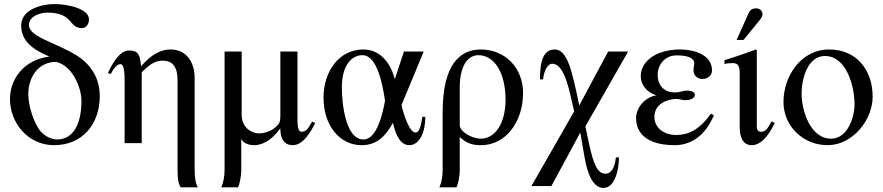

<svg xmlns="http://www.w3.org/2000/svg" viewBox="-20 -703 4338 943"><path d="M221 -425C98 -409 29 -316 29 -216C29 -102 115 10 246 10C384 10 470 -93 470 -231C470 -320 426 -388 353 -433C251 -495 122 -522 122 -580C122 -625 181 -641 212 -641C342 -641 316 -565 382 -565C408 -565 417 -591 417 -608C417 -660 313 -683 248 -683C181 -683 84 -655 84 -578C84 -505 136 -461 221 -426ZM380 -208C380 -89 337 -18 260 -18C231 -18 192 -37 171 -69C136 -123 119 -196 119 -241C119 -319 164 -399 255 -399C335 -382 380 -273 380 -208Z M952 217C941 199 936 171 936 132V-319C936 -400 894 -460 818 -460C772 -460 726 -438 674 -379H673C667 -436 659 -455 613 -455C570 -455 535 -398 510 -345L524 -339C533 -358 551 -388 572 -388C580 -388 592 -379 592 -313V0H676V-348C720 -392 746 -405 779 -405C829 -405 852 -374 852 -308V131C852 186 859 202 867 217Z M1513 -106C1491 -65 1480 -56 1461 -56C1450 -56 1441 -67 1441 -113V-450H1357V-136C1357 -102 1351 -94 1334 -79C1309 -56 1274 -48 1253 -48C1212 -48 1167 -80 1167 -138V-450H1083V132C1083 166 1076 196 1067 217H1149C1156 202 1165 167 1165 131V-18H1167C1177 2 1203 10 1230 10C1259 10 1310 -6 1355 -71H1357C1357 -27 1372 10 1418 10C1468 10 1505 -52 1528 -99Z M2054 -129C2047 -72 2035 -52 2021 -52C1991 -52 1962 -141 1952 -187L2061 -450H1964L1919 -314C1901 -386 1852 -460 1765 -460C1643 -460 1569 -350 1569 -223C1569 -87 1648 10 1756 10C1834 10 1875 -37 1910 -100C1924 -35 1949 10 1990 10C2040 10 2069 -53 2069 -129ZM1871 -208C1861 -155 1834 -18 1765 -18C1676 -18 1659 -199 1659 -273C1659 -387 1710 -432 1760 -432C1834 -432 1860 -282 1871 -208Z M2154 132C2154 166 2148 196 2138 217H2222C2229 203 2238 167 2238 131V-30C2274 3 2301 10 2343 10C2462 10 2549 -102 2549 -247C2549 -371 2459 -460 2342 -460C2243 -460 2154 -392 2154 -152ZM2238 -273C2238 -369 2271 -432 2330 -432C2404 -432 2463 -352 2463 -212C2463 -102 2414 -22 2342 -22C2295 -22 2238 -58 2238 -88Z M3065 -450H2967L2825 -185C2790 -353 2767 -460 2705 -460C2650 -460 2632 -406 2632 -313H2647C2654 -370 2677 -390 2691 -390C2730 -390 2757 -342 2781 -238L2800 -156L2590 211H2688L2830 -52L2851 69C2865 152 2893 220 2944 220C3004 220 3020 120 3020 70H3005C2999 128 2978 150 2954 150C2915 150 2895 106 2872 -2L2855 -82Z M3472 -145C3423 -77 3373 -40 3299 -40C3247 -40 3194 -71 3194 -129C3194 -192 3257 -217 3301 -217C3322 -217 3328 -211 3345 -211C3377 -211 3393 -224 3393 -237C3393 -248 3381 -258 3355 -258C3330 -258 3324 -249 3294 -249C3238 -249 3210 -288 3210 -334C3210 -386 3246 -431 3303 -431C3359 -431 3390 -418 3390 -391C3390 -381 3386 -376 3386 -357C3386 -332 3406 -315 3430 -315C3452 -315 3477 -329 3477 -357C3477 -435 3388 -460 3321 -460C3195 -460 3127 -397 3127 -329C3127 -287 3156 -249 3204 -235C3149 -226 3104 -176 3104 -122C3104 -83 3121 10 3294 10C3369 10 3441 -31 3486 -136Z M3598 -507H3632L3698 -588C3714 -607 3725 -621 3725 -633C3725 -653 3708 -662 3695 -662C3674 -662 3664 -654 3657 -639ZM3770 -107C3747 -66 3739 -56 3717 -56C3702 -56 3697 -69 3697 -79V-456L3693 -460C3641 -441 3590 -423 3538 -407V-389C3557 -393 3571 -393 3580 -393C3602 -393 3613 -381 3613 -344V-78C3613 -35 3626 10 3672 10C3724 10 3762 -51 3785 -99Z M4266 -228C4266 -358 4188 -460 4052 -460C3914 -460 3828 -329 3828 -202C3828 -82 3926 10 4045 10C4166 10 4266 -112 4266 -228ZM4177 -191C4177 -125 4142 -22 4062 -22C3959 -22 3917 -161 3917 -244C3917 -313 3945 -428 4032 -428C4139 -428 4177 -276 4177 -191Z"/></svg>

Font: STIXGeneral
Style: Regular
Weight: 400
Designer: MicroPress Inc., with final additions and corrections provided by Coen Hoffman, Elsevier (retired)
Version: Version 1.1.0